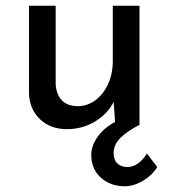

<svg xmlns="http://www.w3.org/2000/svg" viewBox="-20 -434 591 669"><path d="M528 148Q510 177 478 196Q446 215 415 215Q365 215 331.5 185Q298 155 298 106Q298 73 321 41.5Q344 10 381 -9L376 -79Q355 -37 311 -10.5Q267 16 213 16Q156 16 119.5 -18.5Q83 -53 81 -108V-414H174V-141Q176 -106 194.5 -85.5Q213 -65 250 -64Q284 -64 312 -84.5Q340 -105 356.5 -141Q373 -177 373 -221V-414H466V-1L468 0Q423 23 399.5 46.5Q376 70 376 99Q376 124 389.5 136Q403 148 424 148Q462 148 492 101Z"/></svg>

Font: Josefin Sans
Style: Regular
Weight: 400
Designer: Santiago Orozco
Foundry: Typemade
Version: Version 2.000